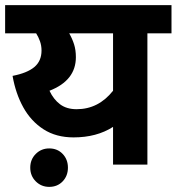

<svg xmlns="http://www.w3.org/2000/svg" viewBox="-20 -642 689 749"><path d="M649 -622V-512H555V0H421V-147Q357 -106 267 -106Q199 -106 150 -137.5Q101 -169 71 -223Q41 -277 29 -346Q86 -357 114 -380.5Q142 -404 142 -445Q142 -464 136 -481Q130 -498 121 -512H0V-622ZM173 -288Q189 -254 214.5 -235Q240 -216 279 -216Q364 -216 421 -288V-512H250Q262 -491 269 -469Q276 -447 276 -419Q276 -328 173 -288ZM98 12Q98 -20 119.5 -41.5Q141 -63 172 -63Q204 -63 224.5 -41.5Q245 -20 245 12Q245 44 224.5 65.5Q204 87 172 87Q141 87 119.5 65.5Q98 44 98 12Z"/></svg>

Font: Noto Sans Devanagari UI
Style: Bold
Weight: 700
Designer: Jelle Bosma - Monotype Design Team
Foundry: Monotype Imaging Inc.
Version: Version 2.004; ttfautohint (v1.8.4.7-5d5b)